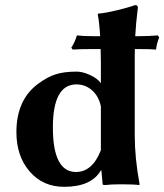

<svg xmlns="http://www.w3.org/2000/svg" viewBox="-20 -718 640 748"><path d="M339.8 -526.9Q289.1 -526.9 263.2 -524.9L257.8 -532.2Q271 -552.2 279.8 -580.1Q302.7 -577.1 339.8 -577.1H370.1Q367.2 -628.9 360.8 -662.1L362.8 -665Q390.6 -667 437.7 -678.5Q484.9 -689.9 505.9 -698.2Q517.1 -698.2 517.1 -688Q509.3 -626.5 506.8 -577.1H524.9Q560.1 -577.1 595.2 -580.1L600.1 -571.8Q590.3 -547.9 587.9 -524.9Q567.9 -526.9 516.1 -526.9H505.4Q505.4 -509.3 504.9 -500V-191.9Q504.9 -102.1 523.9 0L522 2.9Q502 0 452.6 0Q412.1 0 389.2 2.9Q380.4 2.9 379.9 0L375 -54.2H373Q335.9 9.8 230 9.8Q147 9.8 95.5 -50Q43.9 -109.9 43.9 -203.1Q43.9 -330.1 129.9 -392.6Q165 -418.5 197.5 -428.7Q230 -439 278.8 -439Q301.8 -439 330.3 -426Q358.9 -413.1 373 -394V-474.1Q373 -503.4 372.1 -526.9ZM373 -132.8V-303.2Q365.2 -342.3 339.1 -365.7Q313 -389.2 277.8 -389.2Q186 -389.2 186 -221.2Q186 -48.3 275.9 -47.9Q339.8 -47.9 373 -132.8Z"/></svg>

Font: Linux Biolinum O
Style: Bold
Weight: 700
Designer: Philipp H. Poll
Foundry: Philipp H. Poll
Version: Version 1.3.2